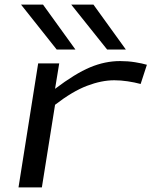

<svg xmlns="http://www.w3.org/2000/svg" viewBox="-20 -810 655 830"><path d="M236 -536 218 -426Q305 -492 369.5 -519Q434 -546 499 -546Q533 -546 564 -541Q595 -536 615 -530L588 -447Q562 -454 532 -458.5Q502 -463 474 -463Q419 -463 356 -439Q293 -415 218 -357L161 0H60L145 -536ZM225 -596 71 -790H166L306 -596ZM443 -596 288 -790H384L524 -596Z"/></svg>

Font: Georama ExtraExtended
Style: Italic
Weight: 400
Width: 8
Italic angle: -9°
Designer: Jean-Baptiste Levee
Foundry: Production Type
Version: Version 1.000